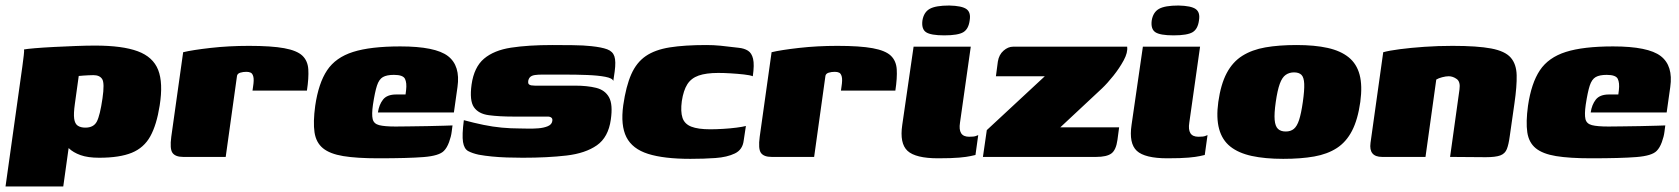

<svg xmlns="http://www.w3.org/2000/svg" viewBox="-26 -568 6078 695"><path d="M-6 107 55 -328Q58 -350 60 -367.5Q62 -385 61 -389Q71 -391 100.5 -393.5Q130 -396 169.5 -398Q209 -400 248.5 -401.5Q288 -403 318 -403Q417 -403 472.5 -382.5Q528 -362 546.5 -315Q565 -268 552 -186Q541 -116 518 -74.5Q495 -33 451 -15Q407 3 333 3Q292 3 265.5 -6.5Q239 -16 223 -31.5Q207 -47 199 -64L228 -72L203 107ZM283 -106Q313 -106 324.5 -128Q336 -150 345 -212Q353 -267 344 -281.5Q335 -296 312 -296Q303 -296 294.5 -295.5Q286 -295 277 -294.5Q268 -294 259 -293L245 -192Q240 -157 242.5 -138.5Q245 -120 255.5 -113Q266 -106 283 -106Z M791 0H637Q609 0 598.5 -14.5Q588 -29 594 -73L637 -379Q670 -387 736 -394.5Q802 -402 875 -402Q957 -402 1003 -393.5Q1049 -385 1068.5 -366.5Q1088 -348 1090 -317Q1092 -286 1085 -240H888L890 -254Q894 -279 891 -290.5Q888 -302 881.5 -305Q875 -308 866 -308Q854 -308 844 -305Q834 -302 832 -294Z M1343 5Q1265 5 1216.5 -3Q1168 -11 1143 -31.5Q1118 -52 1112.5 -89Q1107 -126 1115 -185Q1127 -267 1158 -313.5Q1189 -360 1252 -380Q1315 -400 1423 -400Q1550 -400 1595.5 -365Q1641 -330 1630 -253L1617 -161H1342Q1346 -189 1360.5 -207.5Q1375 -226 1408 -226H1442L1444 -242Q1447 -268 1440 -282.5Q1433 -297 1400 -297Q1374 -297 1360 -289Q1346 -281 1338.5 -258Q1331 -235 1324 -189Q1319 -154 1323 -137Q1327 -120 1346.5 -115Q1366 -110 1406 -110Q1422 -110 1454 -110.5Q1486 -111 1521 -111.5Q1556 -112 1582 -113Q1608 -114 1612 -114L1609 -91Q1607 -74 1599.5 -53.5Q1592 -33 1581 -22Q1564 -4 1507.5 0.5Q1451 5 1343 5Z M1866 3Q1837 3 1808.5 2Q1780 1 1754.5 -1.5Q1729 -4 1707 -8Q1684 -13 1669 -21Q1654 -29 1650 -54Q1646 -79 1653 -133Q1690 -123 1724 -116Q1758 -109 1790.5 -106Q1823 -103 1855 -103Q1865 -103 1883.5 -102.5Q1902 -102 1922 -103.5Q1942 -105 1956.5 -111Q1971 -117 1973 -129Q1975 -138 1970 -142Q1965 -146 1957 -146H1833Q1781 -146 1743.5 -151Q1706 -156 1689.5 -180Q1673 -204 1681 -262Q1690 -325 1726 -355.5Q1762 -386 1824 -395.5Q1886 -405 1973 -405Q2005 -405 2046.5 -404.5Q2088 -404 2114 -401Q2152 -397 2172 -389.5Q2192 -382 2198 -364Q2204 -346 2199 -309L2194 -275Q2191 -285 2165 -290Q2139 -295 2099.5 -296.5Q2060 -298 2017 -298Q1974 -298 1937 -298Q1922 -298 1911 -296.5Q1900 -295 1894 -290Q1888 -285 1886 -275Q1885 -267 1888 -263.5Q1891 -260 1897 -259Q1903 -258 1910 -258H2055Q2100 -258 2132 -250Q2164 -242 2178.5 -216Q2193 -190 2185 -135Q2176 -71 2134.5 -42Q2093 -13 2024.5 -5Q1956 3 1866 3Z M2473 7Q2377 7 2320 -11Q2263 -29 2241.5 -71.5Q2220 -114 2230 -187Q2240 -256 2259 -299Q2278 -342 2311.5 -365Q2345 -388 2398.5 -396.5Q2452 -405 2531 -405Q2557 -405 2582.5 -402.5Q2608 -400 2648 -395Q2668 -393 2681.5 -384.5Q2695 -376 2700 -355Q2705 -334 2699 -292Q2689 -296 2666.5 -298.5Q2644 -301 2619 -302.5Q2594 -304 2574 -304Q2530 -304 2503 -294.5Q2476 -285 2462 -263Q2448 -241 2442 -202Q2437 -164 2444.5 -141.5Q2452 -119 2476.5 -109.5Q2501 -100 2545 -100Q2565 -100 2591 -101.5Q2617 -103 2640 -106Q2663 -109 2674 -112L2666 -59Q2662 -26 2634 -12.5Q2606 1 2564 4Q2522 7 2473 7Z M2921 0H2767Q2739 0 2728.5 -14.5Q2718 -29 2724 -73L2767 -379Q2800 -387 2866 -394.5Q2932 -402 3005 -402Q3087 -402 3133 -393.5Q3179 -385 3198.5 -366.5Q3218 -348 3220 -317Q3222 -286 3215 -240H3018L3020 -254Q3024 -279 3021 -290.5Q3018 -302 3011.5 -305Q3005 -308 2996 -308Q2984 -308 2974 -305Q2964 -302 2962 -294Z M3370 5Q3288 5 3259 -22Q3230 -49 3240 -116L3281 -399H3488L3449 -124Q3445 -99 3453 -86Q3461 -73 3482 -73Q3499 -73 3506 -75.5Q3513 -78 3515 -79L3505 -7Q3500 -6 3487 -3Q3474 0 3446.5 2.5Q3419 5 3370 5ZM3392 -440Q3343 -440 3326 -451.5Q3309 -463 3313 -494Q3318 -524 3339.5 -536Q3361 -548 3410 -548Q3456 -547 3472.5 -535Q3489 -523 3484 -494Q3480 -463 3461 -451.5Q3442 -440 3392 -440Z M3812 -107H4025L4019 -62Q4014 -25 3997 -12.5Q3980 0 3942 0H3532L3546 -97L3756 -292H3579L3586 -345Q3590 -370 3606.5 -384.5Q3623 -399 3641 -399H4054Q4057 -378 4041.5 -349.5Q4026 -321 4004 -293.5Q3982 -266 3963 -248Z M4200 5Q4118 5 4089 -22Q4060 -49 4070 -116L4111 -399H4318L4279 -124Q4275 -99 4283 -86Q4291 -73 4312 -73Q4329 -73 4336 -75.5Q4343 -78 4345 -79L4335 -7Q4330 -6 4317 -3Q4304 0 4276.5 2.5Q4249 5 4200 5ZM4222 -440Q4173 -440 4156 -451.5Q4139 -463 4143 -494Q4148 -524 4169.5 -536Q4191 -548 4240 -548Q4286 -547 4302.5 -535Q4319 -523 4314 -494Q4310 -463 4291 -451.5Q4272 -440 4222 -440Z M4619 7Q4553 7 4505 -3.5Q4457 -14 4427.5 -37.5Q4398 -61 4387 -101Q4376 -141 4384 -199Q4393 -263 4414.5 -303.5Q4436 -344 4471 -366Q4506 -388 4554.5 -396.5Q4603 -405 4667 -405Q4733 -405 4780 -394.5Q4827 -384 4856 -360.5Q4885 -337 4895.5 -297.5Q4906 -258 4898 -199Q4889 -135 4868 -94.5Q4847 -54 4813 -32Q4779 -10 4731 -1.5Q4683 7 4619 7ZM4628 -92Q4646 -92 4657.5 -101.5Q4669 -111 4676.5 -134Q4684 -157 4690 -199Q4696 -241 4695 -264.5Q4694 -288 4685 -297Q4676 -306 4658 -306Q4641 -306 4628 -297Q4615 -288 4606.5 -264.5Q4598 -241 4592 -199Q4586 -157 4588 -134Q4590 -111 4600 -101.5Q4610 -92 4628 -92Z M4977 0Q4928 0 4935 -51L4981 -379Q5003 -385 5041.5 -390Q5080 -395 5129.5 -398.5Q5179 -402 5232 -402Q5322 -402 5372 -392.5Q5422 -383 5442.5 -359.5Q5463 -336 5464 -296Q5465 -256 5456 -194L5439 -75Q5435 -45 5428.5 -28.5Q5422 -12 5405 -5.5Q5388 1 5352 1L5223 0L5257 -244Q5261 -272 5247 -282Q5233 -292 5218 -292Q5208 -292 5194.5 -288.5Q5181 -285 5173 -280L5134 0Z M5733 5Q5655 5 5606.5 -3Q5558 -11 5533 -31.5Q5508 -52 5502.5 -89Q5497 -126 5505 -185Q5517 -267 5548 -313.5Q5579 -360 5642 -380Q5705 -400 5813 -400Q5940 -400 5985.5 -365Q6031 -330 6020 -253L6007 -161H5732Q5736 -189 5750.5 -207.5Q5765 -226 5798 -226H5832L5834 -242Q5837 -268 5830 -282.5Q5823 -297 5790 -297Q5764 -297 5750 -289Q5736 -281 5728.5 -258Q5721 -235 5714 -189Q5709 -154 5713 -137Q5717 -120 5736.5 -115Q5756 -110 5796 -110Q5812 -110 5844 -110.5Q5876 -111 5911 -111.5Q5946 -112 5972 -113Q5998 -114 6002 -114L5999 -91Q5997 -74 5989.5 -53.5Q5982 -33 5971 -22Q5954 -4 5897.5 0.5Q5841 5 5733 5Z"/></svg>

Font: Genos Black
Style: Italic
Weight: 900
Italic angle: -8°
Version: Version 1.010